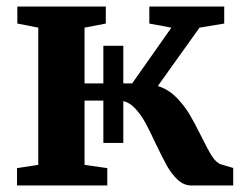

<svg xmlns="http://www.w3.org/2000/svg" viewBox="-20 -567 743 587"><path d="M693 -53.5V0H564.5Q542 0 523.2 -17.5Q504.5 -35 490.2 -60.5Q476 -86 455.5 -129Q437.5 -168 424 -192.5Q410.5 -217 393.5 -235.2Q376.5 -253.5 357 -258V-130H296V-259.5H238.5V-63L308 -53V0H32V-53L97 -63V-482.5L33 -495V-547H303.5V-495L238.5 -482.5V-312H296V-427H357V-312H384L504 -482.5L436.5 -495V-547H665.5V-495L590 -482.5L462.5 -304Q493.5 -294.5 517.8 -270.5Q542 -246.5 558.8 -218.5Q575.5 -190.5 596 -149Q616 -108 629 -88.2Q642 -68.5 657 -64Z"/></svg>

Font: Merriweather Text
Style: Bold
Weight: 700
Designer: Eben Sorkin
Foundry: Eben Sorkin
Version: Version 2.100